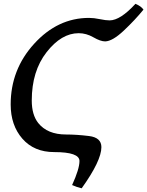

<svg xmlns="http://www.w3.org/2000/svg" viewBox="-20 -801 781 1018"><path d="M413.1 197.3Q388.2 191.9 362.3 180.2Q401.4 94.7 401.4 52.7Q401.4 5.4 267.6 5.4Q160.6 5.4 98.6 -65.7Q36.6 -136.7 36.6 -247.1Q36.6 -432.6 161.4 -569.3Q286.1 -706.1 452.1 -706.1Q478 -706.1 509.3 -699.5Q540.5 -692.9 561.5 -692.9Q618.2 -693.4 698.2 -780.8Q728.5 -768.1 740.7 -750Q696.3 -695.3 636.5 -638.9Q576.7 -582.5 537.6 -581.5Q512.7 -581.5 475.1 -603.3Q437.5 -625 397 -625Q305.7 -625 227.1 -524.4Q148.4 -423.8 148.4 -268.1Q148.4 -192.4 182.6 -148.9Q231.4 -87.9 330.1 -87.9Q386.2 -87.9 451.9 -79.8Q517.6 -71.8 517.6 -21Q517.6 51.3 413.1 197.3Z"/></svg>

Font: Kelvinch
Style: Bold Italic
Weight: 700
Italic angle: -10°
Designer: Paul James Miller
Foundry: High-Logic / Made with FontCreator
Version: Version 3.30 September 23, 2016